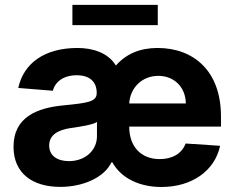

<svg xmlns="http://www.w3.org/2000/svg" viewBox="-20 -747 954 778"><path d="M634.2 10.7C757.8 10.7 850.5 -55 871.8 -156.2L732.2 -165.5C716.6 -123.9 677.6 -102.3 627.1 -102.3C551.8 -102.3 503.6 -152.7 503.6 -233.7V-234H875.4V-275.6C875.4 -460.9 763.1 -552.6 618.6 -552.6C548.7 -552.6 492.2 -529.8 449.6 -481.5C416.9 -534.8 353.7 -552.6 294 -552.6C159.8 -552.6 75.3 -490.1 54 -390.6L193.9 -379.3C203.8 -415.5 236.9 -442.1 290.8 -442.1C342.3 -442.1 371.8 -416.5 371.8 -371.4V-369.3C371.8 -334.5 334.9 -329.9 239.7 -320.3C132.1 -310.4 34.8 -273.8 34.8 -152.3C34.8 -44.7 111.5 10.3 224.4 10.3C317.1 10.3 402.7 -28.1 431.5 -89.1H435.4C470.9 -24.9 544.7 10.7 634.2 10.7ZM619.3 -727.3H273.4V-645.2H619.3ZM259.2 -94.1C212.7 -94.1 179.3 -115.8 179.3 -157.3C179.3 -199.9 214.5 -220.9 267.8 -228.3C300.8 -233 354.8 -240.8 372.9 -252.8V-195C372.9 -137.8 325.6 -94.1 259.2 -94.1ZM503.6 -327.8C507.1 -389.6 554 -439.6 621.4 -439.6C686.8 -439.6 732.2 -392.8 733 -327.8Z"/></svg>

Font: Karasuma Gothic
Style: Bold
Weight: 700
Designer: Rasmus Andersson / Ryoko Nishizuka
Foundry: Genbu
Version: Version 1.00